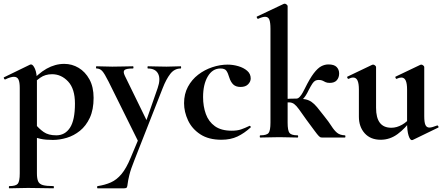

<svg xmlns="http://www.w3.org/2000/svg" viewBox="-25 -745 2395 1040"><path d="M26 275Q23 275 23 269Q23 263 26 263Q61 263 71.5 250Q82 237 82 194V-269Q82 -300 75 -314.5Q68 -329 50 -329Q42 -329 30 -325.5Q18 -322 4 -315Q0 -313 -3 -319Q-6 -325 -4 -326L138 -395Q140 -396 143 -396Q154 -396 164.5 -372Q175 -348 175 -303V194Q175 222 181.5 237Q188 252 207 257.5Q226 263 264 263Q267 263 267 269Q267 275 264 275Q236 275 201 274Q166 273 127 273Q99 273 72.5 274Q46 275 26 275ZM261 13Q222 13 194.5 7Q167 1 129 -12L164 -75Q186 -48 211.5 -30Q237 -12 280 -12Q327 -12 354 -53Q381 -94 381 -184Q381 -264 344 -303.5Q307 -343 257 -343Q220 -343 193 -324Q166 -305 140 -276L130 -288Q181 -347 227.5 -373Q274 -399 323 -399Q365 -399 401 -377.5Q437 -356 459.5 -315Q482 -274 482 -215Q482 -151 461.5 -107Q441 -63 408 -36.5Q375 -10 336.5 1.5Q298 13 261 13Z M683 109 735 -15 733 40 563 -303Q541 -347 528.5 -360.5Q516 -374 498 -374Q495 -374 495 -380Q495 -386 498 -386Q518 -386 540.5 -385Q563 -384 583 -384Q619 -384 646 -385Q673 -386 695 -386Q698 -386 698 -380Q698 -374 695 -374Q660 -374 650 -366Q640 -358 651 -335L778 -75L741 -16L829 -268Q846 -317 831.5 -345.5Q817 -374 776 -374Q774 -374 774 -380Q774 -386 776 -386Q800 -386 821.5 -385Q843 -384 877 -384Q901 -384 916.5 -385Q932 -386 954 -386Q956 -386 956 -380Q956 -374 954 -374Q920 -374 897.5 -345Q875 -316 856 -267L704 120Q683 172 675.5 203.5Q668 235 666.5 250Q665 265 662 270Q659 275 648 275H504Q501 275 501 269Q501 263 504 263Q544 257 575.5 243Q607 229 633 198Q659 167 683 109Z M1174 12Q1105 12 1060 -17.5Q1015 -47 993.5 -93Q972 -139 972 -186Q972 -236 993 -275Q1014 -314 1048.5 -340.5Q1083 -367 1125 -381Q1167 -395 1208 -395Q1237 -395 1266 -386.5Q1295 -378 1314 -361.5Q1333 -345 1333 -320Q1333 -303 1319 -288.5Q1305 -274 1278 -274Q1253 -274 1239 -287Q1225 -300 1217 -325Q1210 -349 1201.5 -361.5Q1193 -374 1169 -374Q1126 -374 1100.5 -331Q1075 -288 1075 -219Q1075 -169 1090 -127.5Q1105 -86 1139 -61.5Q1173 -37 1230 -37Q1260 -37 1280.5 -44Q1301 -51 1326 -63Q1328 -65 1331.5 -61Q1335 -57 1333 -55Q1298 -23 1261 -5.5Q1224 12 1174 12Z M1385 0Q1382 0 1382 -6Q1382 -12 1385 -12Q1420 -12 1430 -25Q1440 -38 1440 -81V-589Q1440 -623 1434 -638.5Q1428 -654 1411 -654Q1397 -654 1373 -643Q1370 -642 1367 -648Q1364 -654 1366 -655L1512 -724Q1515 -725 1517 -725Q1522 -725 1527.5 -720.5Q1533 -716 1533 -712V-81Q1533 -38 1543 -25Q1553 -12 1587 -12Q1590 -12 1590 -6Q1590 0 1587 0Q1566 0 1540.5 -1Q1515 -2 1488 -2Q1460 -2 1433.5 -1Q1407 0 1385 0ZM1724 0Q1718 0 1713.5 -0.5Q1709 -1 1701.5 -8.5Q1694 -16 1679 -36.5Q1664 -57 1635 -96Q1609 -133 1594.5 -153Q1580 -173 1568.5 -181.5Q1557 -190 1541.5 -190.5Q1526 -191 1497 -189L1496 -207Q1528 -210 1551 -210.5Q1574 -211 1581 -211Q1611 -211 1629.5 -207Q1648 -203 1662.5 -193Q1677 -183 1692.5 -164.5Q1708 -146 1731 -116Q1756 -85 1770.5 -62Q1785 -39 1800.5 -26Q1816 -13 1843 -12Q1846 -12 1846 -6Q1846 0 1843 0ZM1581 -191V-211Q1590 -211 1599 -221Q1608 -231 1615 -244Q1622 -257 1626 -265Q1653 -320 1674.5 -348Q1696 -376 1715 -386Q1734 -396 1754 -396Q1785 -396 1798.5 -382Q1812 -368 1812 -347Q1812 -325 1799.5 -310.5Q1787 -296 1761 -296Q1747 -296 1738.5 -300Q1730 -304 1722.5 -308Q1715 -312 1701 -312Q1691 -312 1683 -308Q1675 -304 1667 -292Q1659 -280 1647 -257Q1631 -223 1614.5 -207Q1598 -191 1581 -191Z M2037 12Q1982 12 1950.5 -23Q1919 -58 1919 -113V-260Q1919 -293 1911.5 -309Q1904 -325 1888 -325Q1877 -325 1863 -318Q1859 -317 1856.5 -323Q1854 -329 1857 -330L1991 -394Q1994 -395 1996 -395Q2001 -395 2006.5 -390.5Q2012 -386 2012 -382V-161Q2012 -107 2032.5 -80Q2053 -53 2095 -53Q2124 -53 2153 -69.5Q2182 -86 2199 -111L2205 -99Q2171 -50 2129 -19Q2087 12 2037 12ZM2273 -382V-116Q2273 -82 2279.5 -68Q2286 -54 2301 -54Q2308 -54 2318.5 -57Q2329 -60 2342 -65Q2346 -67 2349 -61.5Q2352 -56 2349 -54L2211 13Q2209 14 2206 14Q2196 14 2188 -11Q2180 -36 2180 -82V-260Q2180 -293 2172.5 -309Q2165 -325 2149 -325Q2138 -325 2123 -318Q2120 -317 2117.5 -323Q2115 -329 2118 -330L2252 -394Q2254 -395 2257 -395Q2262 -395 2267.5 -390.5Q2273 -386 2273 -382Z"/></svg>

Font: Cormorant Infant Light
Style: Regular
Weight: 300
Designer: Christian Thalmann (Catharsis Fonts)
Foundry: Catharsis Fonts
Version: Version 4.001